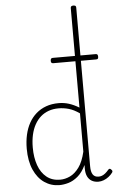

<svg xmlns="http://www.w3.org/2000/svg" viewBox="-71 -1195 771 1259"><g transform="rotate(-5 314.5 -565.5)"><path d="M269 17Q214 17 170 -13Q126 -43 100.5 -100.5Q75 -158 75 -239Q75 -288 84.5 -330.5Q94 -373 113 -407.5Q132 -442 160.5 -467Q189 -492 226 -505.5Q263 -519 309 -519Q344 -519 376 -509Q408 -499 443 -478V-1133Q443 -1141 447.5 -1144.5Q452 -1148 461 -1148Q471 -1148 475 -1144.5Q479 -1141 479 -1133V-88Q479 -52 491 -34Q503 -16 529 -16Q540 -16 551 -20Q562 -24 573 -33Q584 -42 595 -55Q600 -61 605 -61Q610 -61 615 -55Q620 -51 621.5 -46Q623 -41 619 -35Q608 -20 592.5 -8Q577 4 559.5 10.5Q542 17 525 17Q500 17 481.5 6.5Q463 -4 453 -24.5Q443 -45 443 -76Q443 -82 443 -88.5Q443 -95 443 -100Q420 -52 389.5 -26.5Q359 -1 327.5 8Q296 17 269 17ZM115 -243Q115 -178 133 -127Q151 -76 187 -47Q223 -18 276 -18Q309 -18 341.5 -33.5Q374 -49 401 -86Q428 -123 443 -188V-440Q406 -466 372.5 -475.5Q339 -485 305 -485Q270 -485 240.5 -474.5Q211 -464 188 -444Q165 -424 148.5 -394.5Q132 -365 123.5 -327Q115 -289 115 -243ZM297 -783Q289 -783 285.5 -787Q282 -791 282 -799Q282 -809 285.5 -813.5Q289 -818 297 -818H579Q588 -818 591 -813.5Q594 -809 594 -799Q594 -791 591 -787Q588 -783 579 -783Z"/></g></svg>

Font: Playwrite CL Thin
Style: Regular
Weight: 100
Designer: Veronika Burian, José Scaglione
Foundry: TypeTogether
Version: Version 1.002